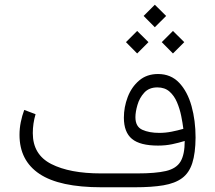

<svg xmlns="http://www.w3.org/2000/svg" viewBox="-20 -792 910 812"><path d="M587.4 -724.6 634.8 -772 682.6 -724.6 634.8 -676.8ZM664.1 -613.8 711.4 -661.1 759.3 -613.8 711.4 -565.9ZM512.7 -613.8 560.1 -661.1 607.9 -613.8 560.1 -565.9ZM761.2 -195.8Q735.8 -188 708 -182.1Q680.2 -176.3 648.4 -176.3Q572.3 -176.3 538.1 -204.6Q503.9 -232.9 503.9 -294.4Q503.9 -338.9 520 -381.3Q536.1 -423.8 568.4 -451.4Q600.6 -479 648.4 -479Q702.6 -479 737.8 -441.9Q772.9 -404.8 790 -343.5Q807.1 -282.2 807.1 -210.4Q806.6 -144 793.2 -102.3Q779.8 -60.5 750 -38.6Q720.2 -16.6 671.1 -8.3Q622.1 0 550.3 0H408.7Q231.9 0 147.2 -56.4Q62.5 -112.8 62.5 -221.7Q62.5 -249 67.9 -275.6Q73.2 -302.2 82.5 -327.1L130.4 -309.1Q118.7 -269.5 118.7 -229Q118.7 -138.2 196.8 -98.4Q274.9 -58.6 406.7 -58.6H560.5Q638.2 -58.6 681.9 -68.8Q725.6 -79.1 743.4 -108.6Q761.2 -138.2 761.2 -195.8ZM755.4 -247.1Q752.4 -272 746.3 -302Q740.2 -332 728.5 -359.6Q716.8 -387.2 696.8 -404.8Q676.8 -422.4 645.5 -422.4Q610.4 -422.4 590.1 -400.1Q569.8 -377.9 561.3 -348.1Q552.7 -318.4 552.7 -296.4Q552.7 -256.3 581.8 -243.2Q610.8 -230 653.8 -230Q679.7 -230 705.6 -235.1Q731.4 -240.2 755.4 -247.1Z"/></svg>

Font: Vazir Thin FD-WOL
Style: Thin-FD-WOL
Weight: 100
Designer: Saber Rastikerdar
Foundry: Saber Rastikerdar
Version: Version 30.1.0